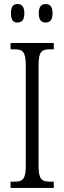

<svg xmlns="http://www.w3.org/2000/svg" viewBox="-20 -926 317 946"><path d="M205 -815C225 -815 239 -826 239 -860C239 -895 225 -906 205 -906C185 -906 171 -895 171 -860C171 -826 185 -815 205 -815ZM66 -815C86 -815 100 -826 100 -860C100 -895 86 -906 66 -906C46 -906 34 -895 34 -860C34 -826 46 -815 66 -815ZM32 0H245V-31H226C185 -31 170 -43 170 -110V-604C170 -672 185 -683 226 -683H245V-714H32V-683H51C91 -683 107 -672 107 -604V-109C107 -42 91 -31 51 -31H32Z"/></svg>

Font: Noto Serif Hebrew ExtraCondensed Light
Style: Regular
Weight: 300
Width: 2
Designer: Monotype Design Team
Foundry: Monotype Imaging Inc.
Version: Version 2.004